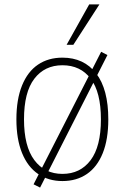

<svg xmlns="http://www.w3.org/2000/svg" viewBox="-20 -806 631 863"><path d="M53.7 -269.5Q53.7 -359.4 79.1 -421.9Q104.5 -484.4 150.9 -515.6Q197.3 -546.9 260.7 -546.9Q357.4 -546.9 412.1 -476.1Q466.8 -405.3 466.8 -269.5Q466.8 -179.7 441.9 -117.7Q417 -55.7 370.6 -23.9Q324.2 7.8 260.7 7.8Q198.2 7.8 151.4 -23.9Q104.5 -55.7 79.1 -118.2Q53.7 -180.7 53.7 -269.5ZM433.6 -269.5Q433.6 -391.6 387.7 -452.1Q341.8 -512.7 260.7 -512.7Q180.7 -512.7 134.3 -452.1Q87.9 -391.6 87.9 -269.5Q87.9 -148.4 134.3 -86.4Q180.7 -24.4 260.7 -24.4Q340.8 -24.4 387.2 -85.9Q433.6 -147.5 433.6 -269.5ZM130.9 22.5 434.6 -573.2 462.9 -558.6 160.2 37.1ZM380.9 -786.1H426.8L309.6 -604.5H279.3Z"/></svg>

Font: Min Sans VF VF
Style: Regular
Weight: 400
Designer: Jinseong-Kim, NotoSansCJK, Nunito
Foundry: Jinseong-Kim
Version: Version 1.420;Glyphs 3.1.2 (3151)